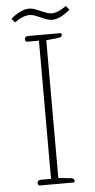

<svg xmlns="http://www.w3.org/2000/svg" viewBox="-57 -855 441 890"><g transform="rotate(-5 163.5 -410.5)"><path d="M163 -776Q159 -777 143.5 -784Q128 -791 112 -791Q81 -791 43 -763L28 -781Q47 -798 70 -809.5Q93 -821 113 -821Q129 -821 147.5 -813Q166 -805 169 -804Q181 -799 193.5 -794.5Q206 -790 215 -790Q245 -790 284 -818L299 -800Q280 -783 258 -771.5Q236 -760 216 -760Q195 -760 163 -776ZM82 -12Q82 -18 86.5 -22Q91 -26 100 -26H146V-669H91Q87 -669 84.5 -672.5Q82 -676 82 -681Q82 -695 99 -695H247Q254 -695 254 -687Q254 -676 238 -674L180 -668V-27L238 -21Q254 -19 254 -8Q254 0 247 0H91Q87 0 84.5 -3.5Q82 -7 82 -12Z"/></g></svg>

Font: Maitree ExtraLight
Style: Regular
Weight: 275
Designer: CadsonDemak Team
Foundry: CadsonDemak
Version: Version 1.003